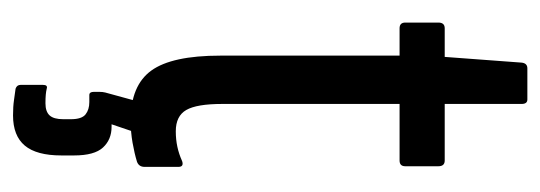

<svg xmlns="http://www.w3.org/2000/svg" viewBox="-294 -364 849 302"><g transform="rotate(90 131.0 -213.5)"><path d="M170 6Q115 6 91.5 -26.5Q68 -59 68 -135V-417H25Q16 -417 16 -426V-478Q16 -488 25 -488H70L79 -609Q80 -618 88 -618H137Q144 -618 144 -609V-488H233Q242 -488 242 -478V-426Q242 -417 233 -417H144V-138Q144 -98 153.5 -81.5Q163 -65 187 -65Q200 -65 211.5 -67.5Q223 -70 234 -75Q243 -78 243 -69V-16Q243 -7 235 -4Q222 0 205 3Q188 6 170 6ZM162 191Q148 191 138 189.5Q128 188 120 187Q114 185 114 179V144Q114 136 120 138Q124 139 129.5 139.5Q135 140 143 140Q156 140 162 133.5Q168 127 168 112V100Q168 83 160.5 77Q153 71 141 71H130Q125 71 125 64Q125 60 125 55Q125 50 126 46L146 -27Q148 -32 153 -32H190Q197 -32 196 -23L176 36H180Q200 36 212.5 49.5Q225 63 225 95V115Q225 154 209.5 172.5Q194 191 162 191Z"/></g></svg>

Font: Sofia Sans Extra Condensed Medium
Style: Regular
Weight: 500
Version: Version 4.100